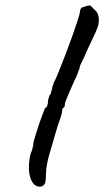

<svg xmlns="http://www.w3.org/2000/svg" viewBox="-20 -676 381 701"><path d="M134 4Q115 9 102.5 -5Q90 -19 86.5 -47Q83 -75 91 -112Q96 -124 99 -135.5Q102 -147 102 -154Q104 -164 110 -183.5Q116 -203 123 -224Q130 -245 136.5 -261.5Q143 -278 145 -282Q149 -282 152 -289Q155 -296 155 -303Q155 -311 158.5 -321Q162 -331 166 -335Q166 -340 168.5 -346.5Q171 -353 171 -357Q171 -361 173.5 -365Q176 -369 176 -373Q183 -386 194.5 -414.5Q206 -443 219.5 -478Q233 -513 245 -547Q257 -581 264.5 -604.5Q272 -628 272 -633Q272 -641 276.5 -646Q281 -651 289 -651Q292 -654 299 -655Q306 -656 310 -656Q310 -656 314 -652Q318 -648 326 -640Q334 -633 337.5 -624Q341 -615 341 -603Q341 -590 337.5 -579.5Q334 -569 325 -549.5Q316 -530 297 -490Q289 -470 280 -452.5Q271 -435 271 -431Q271 -427 267.5 -419Q264 -411 260 -399Q256 -391 249 -375.5Q242 -360 234.5 -342.5Q227 -325 222 -312.5Q217 -300 217 -298Q217 -294 216.5 -290Q216 -286 212 -282Q208 -282 207.5 -276.5Q207 -271 207 -271Q207 -261 191 -218Q175 -163 161.5 -117Q148 -71 148 -43Q148 -19 145 -9.5Q142 0 134 4Z"/></svg>

Font: Caveat Medium
Style: Regular
Weight: 500
Designer: Pablo Impallari
Foundry: Pablo Impallari
Version: Version 2.000